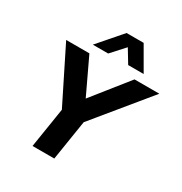

<svg xmlns="http://www.w3.org/2000/svg" viewBox="-212 -1093 1178 1246"><g transform="rotate(30 377.5 -470.0)"><path d="M212 0 270 -366 281 -255 57 -705H231L357 -439L569 -705H755L386 -255L433 -366L375 0ZM222 -765 374 -940H502L603 -765H487L427 -864L337 -765Z"/></g></svg>

Font: Nunito Sans 7pt ExtraBold
Style: Italic
Weight: 800
Italic angle: -9°
Designer: Vernon Adams
Foundry: Vernon Adams
Version: Version 3.101;gftools[0.9.27]